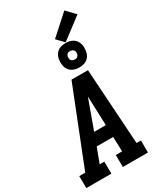

<svg xmlns="http://www.w3.org/2000/svg" viewBox="-291 -1294 1177 1393"><g transform="rotate(-30 297.5 -598.0)"><path d="M206 0H-4L-5 -101H45L296 -735H434L475 -101H512V0H302L301 -101H354L350 -224H212L166 -101H205ZM347 -325 341 -490Q340 -510 339.5 -530Q339 -550 338 -570Q331 -550 323.5 -530Q316 -510 309 -490L249 -325ZM391 -783Q366 -783 344 -791.5Q322 -800 308 -818.5Q294 -837 290.5 -861Q287 -885 291 -910Q294 -927 302.5 -942.5Q311 -958 325 -968.5Q339 -979 356.5 -983Q374 -987 391 -987Q407 -987 422.5 -983.5Q438 -980 451.5 -972Q465 -964 474 -951.5Q483 -939 488 -924Q493 -909 493 -893Q493 -877 490 -860Q488 -843 479.5 -827.5Q471 -812 456.5 -801.5Q442 -791 425 -787Q408 -783 391 -783ZM391 -850Q397 -850 402.5 -851Q408 -852 413 -856Q418 -860 421 -865.5Q424 -871 425 -876Q427 -885 425.5 -893.5Q424 -902 419 -908Q414 -914 406 -917Q398 -920 390 -920Q384 -920 378.5 -919Q373 -918 368 -914Q363 -910 360 -904.5Q357 -899 356 -894Q355 -885 356 -876.5Q357 -868 362 -862Q367 -856 375 -853Q383 -850 391 -850ZM395 -991 339 -1049 502 -1196 571 -1124Z"/></g></svg>

Font: Iosevka HT Extended
Style: Bold Italic
Weight: 700
Width: 7
Italic angle: -9°
Monospace: yes
Designer: Belleve Invis
Foundry: Belleve Invis
Version: Version 32.3.0; ttfautohint (v1.8.4)